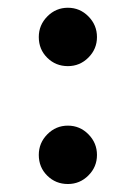

<svg xmlns="http://www.w3.org/2000/svg" viewBox="-20 -473 349 493"><path d="M79.6 -377.9Q79.6 -408.7 101.6 -430.9Q123.5 -453.1 154.3 -453.1Q185.1 -453.1 207 -430.9Q229 -408.7 229 -377.9Q229 -347.2 207 -325.2Q185.1 -303.2 154.3 -303.2Q123 -303.2 101.3 -324.7Q79.6 -346.2 79.6 -377.9ZM79.6 -75.2Q79.6 -106 101.6 -128.2Q123.5 -150.4 154.3 -150.4Q185.1 -150.4 207 -128.2Q229 -106 229 -75.2Q229 -44.4 207 -22.5Q185.1 -0.5 154.3 -0.5Q123 -0.5 101.3 -22Q79.6 -43.5 79.6 -75.2Z"/></svg>

Font: Shabnam Medium FD-WOL
Style: Medium-FD-WOL
Weight: 500
Foundry: DejaVu fonts team - Redesigned by Saber Rastikerdar - Based on Vazir font
Version: Version 5.0.1